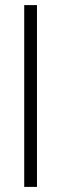

<svg xmlns="http://www.w3.org/2000/svg" viewBox="-20 -733 240 753"><path d="M75 -713H125V0H75Z"/></svg>

Font: Khand Light
Style: Regular
Weight: 300
Designer: Devanagari: Sanchit Sawaria, Jyotish Sonowal; Latin: Satya Rajpurohit
Foundry: Indian Type Foundry
Version: Version 1.101;PS 1.0;hotconv 1.0.78;makeotf.lib2.5.61930; tt